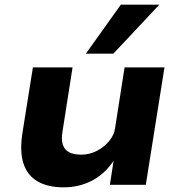

<svg xmlns="http://www.w3.org/2000/svg" viewBox="-20 -792 769 823"><path d="M253 11Q185 11 141 -14.5Q97 -40 80.5 -91.5Q64 -143 76 -221L121 -503H291L248 -229Q242 -196 249 -173Q256 -150 276 -139.5Q296 -129 328 -129Q363 -129 394.5 -145Q426 -161 447.5 -187Q469 -213 473 -241L514 -503H685L605 0H451L467 -103Q429 -46 374 -17.5Q319 11 253 11ZM348 -562 498 -772H663L466 -562Z"/></svg>

Font: Nunito Sans 7pt SemiExpanded ExtraBold
Style: Italic
Weight: 800
Width: 6
Italic angle: -9°
Designer: Vernon Adams
Foundry: Vernon Adams
Version: Version 3.101;gftools[0.9.27]